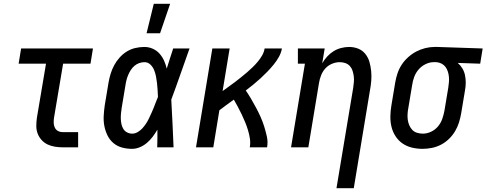

<svg xmlns="http://www.w3.org/2000/svg" viewBox="-20 -775 2559 1010"><path d="M310 0Q289 0 268 -3.5Q247 -7 229.5 -15.5Q212 -24 198.5 -39Q185 -54 178 -72.5Q171 -91 171 -112Q171 -133 174 -155L222 -440H78L91 -520H469L456 -440H312L264 -155Q262 -141 262.5 -128Q263 -115 268.5 -103.5Q274 -92 285 -86Q296 -80 310 -80H391V0Z M675 8Q647 8 621.5 1Q596 -6 576.5 -22.5Q557 -39 545.5 -62.5Q534 -86 529 -112Q524 -138 525.5 -165.5Q527 -193 531 -221L551 -341Q555 -364 562 -387Q569 -410 580.5 -431.5Q592 -453 609 -472Q626 -491 647 -504Q668 -517 692 -522.5Q716 -528 739 -528Q763 -528 784 -518.5Q805 -509 819.5 -492.5Q834 -476 843 -456Q852 -436 857 -414Q866 -441 874 -467.5Q882 -494 891 -520H977Q953 -453 929.5 -385.5Q906 -318 881 -251Q885 -188 887.5 -125.5Q890 -63 893 0H807Q808 -23 808 -46.5Q808 -70 808 -93Q797 -74 783.5 -56Q770 -38 753 -23.5Q736 -9 715.5 -0.5Q695 8 675 8ZM676 -72Q690 -72 704 -80Q718 -88 728.5 -99.5Q739 -111 748 -124.5Q757 -138 763.5 -152Q770 -166 776.5 -180Q783 -194 788.5 -208Q794 -222 799.5 -236.5Q805 -251 811 -265Q810 -284 809 -302Q808 -320 806 -338Q804 -356 800.5 -373.5Q797 -391 790.5 -407Q784 -423 771 -435.5Q758 -448 740 -448Q726 -448 712 -443Q698 -438 687 -428.5Q676 -419 668 -406.5Q660 -394 654.5 -381Q649 -368 645.5 -354.5Q642 -341 640 -327L620 -207Q618 -193 616.5 -178.5Q615 -164 615.5 -149.5Q616 -135 619 -121.5Q622 -108 629 -96.5Q636 -85 648.5 -78.5Q661 -72 676 -72ZM751 -600 789 -755H875L822 -600Z M1011 0 1097 -520H1188L1151 -296Q1167 -308 1183.5 -319.5Q1200 -331 1215.5 -343Q1231 -355 1247.5 -368Q1264 -381 1279 -394Q1294 -407 1308.5 -421Q1323 -435 1336 -450.5Q1349 -466 1359 -483.5Q1369 -501 1372 -520H1463Q1459 -497 1447 -475.5Q1435 -454 1419 -434.5Q1403 -415 1386 -397.5Q1369 -380 1350.5 -363Q1332 -346 1313 -330.5Q1294 -315 1273 -299Q1288 -277 1301.5 -254Q1315 -231 1327.5 -207.5Q1340 -184 1351 -159.5Q1362 -135 1370 -109Q1378 -83 1384 -56Q1390 -29 1385 0H1294Q1298 -24 1294.5 -46.5Q1291 -69 1284.5 -90.5Q1278 -112 1269.5 -132.5Q1261 -153 1251.5 -173Q1242 -193 1231.5 -212.5Q1221 -232 1210 -251Q1191 -237 1171.5 -223Q1152 -209 1134 -195L1102 0Z M1750 215 1838 -313Q1840 -328 1841.5 -343.5Q1843 -359 1841 -374Q1839 -389 1834.5 -403Q1830 -417 1820.5 -427.5Q1811 -438 1797 -443Q1783 -448 1767 -448Q1747 -448 1726.5 -439.5Q1706 -431 1691.5 -415Q1677 -399 1669 -378.5Q1661 -358 1658 -338L1602 0H1511L1584 -440H1547V-520H1688L1675 -442Q1686 -461 1701 -477.5Q1716 -494 1734.5 -505.5Q1753 -517 1774.5 -522.5Q1796 -528 1816 -528Q1842 -528 1864.5 -519Q1887 -510 1902 -491Q1917 -472 1923.5 -449Q1930 -426 1932.5 -401Q1935 -376 1933 -350.5Q1931 -325 1926 -299L1841 215Z M2203 8Q2174 8 2147 1.5Q2120 -5 2098 -20Q2076 -35 2061 -58Q2046 -81 2039.5 -107.5Q2033 -134 2033.5 -163Q2034 -192 2039 -221L2059 -341Q2063 -365 2071 -389Q2079 -413 2093 -434.5Q2107 -456 2127 -474Q2147 -492 2170 -504Q2193 -516 2217.5 -522Q2242 -528 2266 -528H2281L2519 -520L2506 -440L2388 -444Q2402 -432 2412 -415.5Q2422 -399 2426 -380Q2430 -361 2430 -340.5Q2430 -320 2426 -299L2406 -179Q2402 -155 2394.5 -131Q2387 -107 2374 -85Q2361 -63 2342 -44.5Q2323 -26 2300 -14Q2277 -2 2252 3Q2227 8 2203 8ZM2205 -72Q2226 -72 2247.5 -82Q2269 -92 2284 -110Q2299 -128 2306.5 -149.5Q2314 -171 2318 -193L2338 -313Q2340 -327 2341.5 -342Q2343 -357 2341.5 -371.5Q2340 -386 2335.5 -399.5Q2331 -413 2323 -423.5Q2315 -434 2302.5 -440.5Q2290 -447 2275 -448H2261Q2240 -448 2218.5 -437.5Q2197 -427 2182 -409.5Q2167 -392 2159 -370.5Q2151 -349 2148 -327L2128 -207Q2125 -192 2124 -176Q2123 -160 2125 -145Q2127 -130 2133 -116Q2139 -102 2149 -91.5Q2159 -81 2174 -76.5Q2189 -72 2204 -72Z"/></svg>

Font: Iosevka Curly Slab Medium
Style: Italic
Weight: 500
Italic angle: -9°
Monospace: yes
Designer: Belleve Invis
Foundry: Belleve Invis
Version: Version 22.1.2; ttfautohint (v1.8.4)